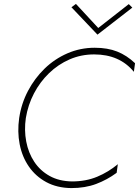

<svg xmlns="http://www.w3.org/2000/svg" viewBox="-20 -953 710 981"><path d="M112 -350Q123 -417 153.5 -475.5Q184 -534 230.5 -579Q277 -624 335.5 -649.5Q394 -675 461 -675Q591 -675 664 -586L670 -630Q628 -670 579 -689.5Q530 -709 464 -709Q390 -709 324.5 -680.5Q259 -652 208 -602.5Q157 -553 123 -488.5Q89 -424 78 -350Q68 -280 80.5 -216Q93 -152 127.5 -102Q162 -52 216.5 -22.5Q271 7 344 8Q415 8 471 -13Q527 -34 576 -70L582 -114Q534 -74 476.5 -50Q419 -26 348 -26Q282 -27 233.5 -54Q185 -81 155 -126.5Q125 -172 114 -230Q103 -288 112 -350ZM482 -810 368 -933 345 -916 478 -776 656 -914 638 -932Z"/></svg>

Font: Jost* 200 Thin Italic
Style: Italic
Weight: 200
Italic angle: -10°
Version: Version 3.200; ttfautohint (v0.97) -l 8 -r 50 -G 200 -x 14 -